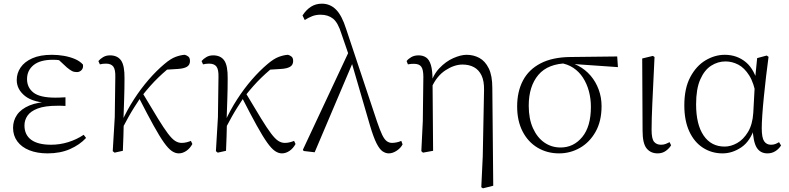

<svg xmlns="http://www.w3.org/2000/svg" viewBox="-20 -820 4291 1044"><path d="M239 14Q182 14 139.5 -3Q97 -20 74 -51.5Q51 -83 51 -125Q51 -164 72.5 -195.5Q94 -227 140 -246.5Q186 -266 259 -267V-259Q161 -262 116 -298Q71 -334 71 -385Q71 -422 92 -453Q113 -484 155.5 -503Q198 -522 262 -522Q295 -522 327 -516.5Q359 -511 386.5 -499.5Q414 -488 431 -469Q434 -450 423.5 -439Q413 -428 398 -428Q383 -428 372 -433.5Q361 -439 344 -453L289 -504L343 -502L347 -485Q322 -490 305 -492.5Q288 -495 268 -495Q198 -495 162.5 -466Q127 -437 127 -390Q127 -344 162 -316.5Q197 -289 282 -289Q293 -289 305.5 -289.5Q318 -290 336 -291V-244Q318 -245 309.5 -245Q301 -245 293 -245Q224 -245 185 -230Q146 -215 129.5 -191Q113 -167 113 -138Q113 -87 149.5 -60Q186 -33 258 -33Q305 -33 350.5 -47Q396 -61 435 -87L448 -70Q414 -33 361 -9.5Q308 14 239 14Z M603 10 593 2 604 -183 607 -402Q608 -442 596 -458Q584 -474 556 -474Q547 -474 539 -473Q531 -472 523 -470L515 -488Q525 -500 541 -509.5Q557 -519 578 -519Q619 -519 638.5 -491Q658 -463 657 -393Q657 -339 655 -279.5Q653 -220 651 -161L653 -158Q652 -118 651 -78.5Q650 -39 648 0ZM642 -116 628 -145H636L642 -158Q671 -222 708.5 -280Q746 -338 788.5 -387Q831 -436 874 -472Q908 -501 935.5 -511Q963 -521 985 -522Q996 -519 1004.5 -512Q1013 -505 1013 -488Q1013 -467 996.5 -457Q980 -447 946 -445L865 -440L932 -476Q885 -441 840.5 -398Q796 -355 750 -296L744 -289Q725 -260 710 -236.5Q695 -213 679.5 -185.5Q664 -158 642 -116ZM952 14Q933 14 914 1Q895 -12 871.5 -45Q848 -78 815 -137.5Q782 -197 734 -291L756 -313Q806 -229 838.5 -176Q871 -123 893 -94Q915 -65 932 -54Q949 -43 968 -43Q982 -43 995.5 -46.5Q1009 -50 1018 -54L1026 -37Q1013 -13 993 0.5Q973 14 952 14Z M1164 10 1154 2 1165 -183 1168 -402Q1169 -442 1157 -458Q1145 -474 1117 -474Q1108 -474 1100 -473Q1092 -472 1084 -470L1076 -488Q1086 -500 1102 -509.5Q1118 -519 1139 -519Q1180 -519 1199.5 -491Q1219 -463 1218 -393Q1218 -339 1216 -279.5Q1214 -220 1212 -161L1214 -158Q1213 -118 1212 -78.5Q1211 -39 1209 0ZM1203 -116 1189 -145H1197L1203 -158Q1232 -222 1269.5 -280Q1307 -338 1349.5 -387Q1392 -436 1435 -472Q1469 -501 1496.5 -511Q1524 -521 1546 -522Q1557 -519 1565.5 -512Q1574 -505 1574 -488Q1574 -467 1557.5 -457Q1541 -447 1507 -445L1426 -440L1493 -476Q1446 -441 1401.5 -398Q1357 -355 1311 -296L1305 -289Q1286 -260 1271 -236.5Q1256 -213 1240.5 -185.5Q1225 -158 1203 -116ZM1513 14Q1494 14 1475 1Q1456 -12 1432.5 -45Q1409 -78 1376 -137.5Q1343 -197 1295 -291L1317 -313Q1367 -229 1399.5 -176Q1432 -123 1454 -94Q1476 -65 1493 -54Q1510 -43 1529 -43Q1543 -43 1556.5 -46.5Q1570 -50 1579 -54L1587 -37Q1574 -13 1554 0.5Q1534 14 1513 14Z M1631 1 1627 -6 1879 -544 1902 -489 1691 8ZM2094 14Q2077 14 2060.5 3Q2044 -8 2027.5 -40.5Q2011 -73 1992 -137L1890 -487L1887 -490L1837 -635Q1818 -697 1791 -718.5Q1764 -740 1723 -740Q1698 -740 1677.5 -732Q1657 -724 1637 -711L1625 -736Q1645 -767 1671 -783.5Q1697 -800 1730 -800Q1775 -800 1807 -768Q1839 -736 1862 -663L2030 -159Q2046 -112 2058 -87Q2070 -62 2083 -52.5Q2096 -43 2112 -43Q2121 -43 2135 -45.5Q2149 -48 2162 -54L2169 -35Q2159 -15 2137 -0.5Q2115 14 2094 14Z M2271 2 2279 -161 2282 -402Q2282 -442 2270.5 -457.5Q2259 -473 2231 -473Q2223 -473 2215 -472.5Q2207 -472 2198 -470L2191 -488Q2200 -500 2216.5 -509.5Q2233 -519 2256 -519Q2280 -519 2297 -507.5Q2314 -496 2323 -466.5Q2332 -437 2332 -381V-377L2335 0L2280 10ZM2597 198 2605 30 2612 -330Q2613 -379 2598.5 -409.5Q2584 -440 2557.5 -454.5Q2531 -469 2495 -469Q2450 -469 2402.5 -438Q2355 -407 2327 -345L2317 -356H2319Q2334 -412 2369 -449Q2404 -486 2445 -504Q2486 -522 2517 -522Q2555 -522 2586.5 -505Q2618 -488 2637.5 -448.5Q2657 -409 2657 -342L2662 190L2606 204Z M3020 14Q2955 14 2903 -17Q2851 -48 2821.5 -105.5Q2792 -163 2792 -241Q2792 -322 2823.5 -382Q2855 -442 2919.5 -475.5Q2984 -509 3081 -510L3336 -513L3340 -455L3082 -473L3069 -476Q2960 -475 2907.5 -413Q2855 -351 2855 -245Q2855 -174 2878 -123Q2901 -72 2940 -45Q2979 -18 3028 -18Q3099 -18 3146 -75Q3193 -132 3193 -239Q3193 -284 3182 -324.5Q3171 -365 3150 -397.5Q3129 -430 3097.5 -451Q3066 -472 3024 -478L3034 -487Q3083 -484 3123 -463Q3163 -442 3191.5 -408.5Q3220 -375 3235.5 -332.5Q3251 -290 3251 -243Q3251 -161 3218.5 -103.5Q3186 -46 3133.5 -16Q3081 14 3020 14Z M3556 14Q3518 14 3496 -13Q3474 -40 3474 -109L3472 -502L3530 -516L3539 -510Q3535 -424 3532 -362.5Q3529 -301 3527 -256.5Q3525 -212 3524 -178Q3523 -144 3523 -114Q3523 -65 3536.5 -49Q3550 -33 3574 -33Q3589 -33 3600 -37.5Q3611 -42 3621 -47L3629 -30Q3620 -14 3601 0Q3582 14 3556 14Z M3909 14Q3850 14 3802.5 -16.5Q3755 -47 3728 -105.5Q3701 -164 3701 -247Q3701 -340 3733.5 -401Q3766 -462 3816.5 -492Q3867 -522 3921 -522Q3987 -522 4035.5 -482Q4084 -442 4106 -349H4114L4092 -296Q4080 -368 4054 -409.5Q4028 -451 3994.5 -468.5Q3961 -486 3925 -486Q3883 -486 3846.5 -462.5Q3810 -439 3787.5 -387.5Q3765 -336 3765 -253Q3765 -143 3806 -83Q3847 -23 3920 -23Q3954 -23 3988 -42Q4022 -61 4047 -102Q4072 -143 4076 -207L4086 -393L4097 -504L4149 -518L4159 -511Q4152 -461 4145.5 -404.5Q4139 -348 4133.5 -293.5Q4128 -239 4125 -194.5Q4122 -150 4122 -123Q4122 -71 4135 -52Q4148 -33 4172 -33Q4186 -33 4196 -37Q4206 -41 4216 -47L4227 -29Q4215 -10 4196 2Q4177 14 4153 14Q4114 14 4094.5 -17.5Q4075 -49 4072 -128H4084Q4060 -52 4011 -19Q3962 14 3909 14Z"/></svg>

Font: Noto Serif JP
Style: Regular
Weight: 200
Designer: Ryoko NISHIZUKA 西塚涼子 (kana & ideographs); Frank Grießhammer (Latin, Greek & Cyrillic); Wenlong ZHANG 张文龙 (bopomofo); San
Foundry: Adobe
Version: Version 2.001;hotconv 1.1.0;makeotfexe 2.6.0